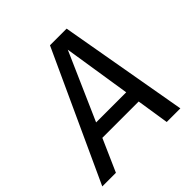

<svg xmlns="http://www.w3.org/2000/svg" viewBox="-216 -828 967 967"><g transform="rotate(-45 267.5 -344.5)"><path d="M388.2 -250 332 -609.9 173.8 -250ZM399.9 -172.9H141.1L64.9 0H-32.2L284.2 -689H402.8L523.9 0H426.8Z"/></g></svg>

Font: FiraSans-Italic
Style: Italic
Weight: 400
Italic angle: -8°
Designer: Carrois Corporate & Edenspiekermann AG
Foundry: Carrois Corporate GbR & Edenspiekermann AG
Version: Version 3.106;PS 003.106;hotconv 1.0.70;makeotf.lib2.5.58329